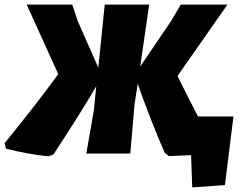

<svg xmlns="http://www.w3.org/2000/svg" viewBox="-38 -667 1056 834"><path d="M172 12Q90 4 -12 -21L-18 -45Q123 -218 215 -345L78 -647H276L299 -577L389 -373L417 -647H610L571 -378L706 -577L747 -647H950L733 -337Q772 -258 822 -161H976L939 137L797 147L792 7L695 11H694V10L677 -4Q616 -145 560 -303L546 -210L528 0H337L370 -190L380 -292Q308 -169 194 4Z"/></svg>

Font: Alegreya Sans Black
Style: Italic
Weight: 900
Italic angle: -7°
Designer: Juan Pablo del Peral
Foundry: Huerta Tipografica
Version: Version 2.007